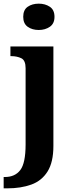

<svg xmlns="http://www.w3.org/2000/svg" viewBox="-40 -790 405 1050"><path d="M172 -626Q136 -626 111.5 -643.5Q87 -661 87 -698Q87 -736 111.5 -753Q136 -770 172 -770Q207 -770 232.5 -753Q258 -736 258 -698Q258 -661 232.5 -643.5Q207 -626 172 -626ZM-20 240V178H-13Q42 178 71 140Q100 102 100 0V-417Q100 -460 76.5 -471.5Q53 -483 21 -483H17V-536H252V8Q252 97 220 148Q188 199 131 219.5Q74 240 0 240Z"/></svg>

Font: Noto Serif Ethiopic
Style: Bold
Weight: 700
Designer: Monotype Design Team
Foundry: Monotype Imaging Inc.
Version: Version 2.102; ttfautohint (v1.8.4.7-5d5b)